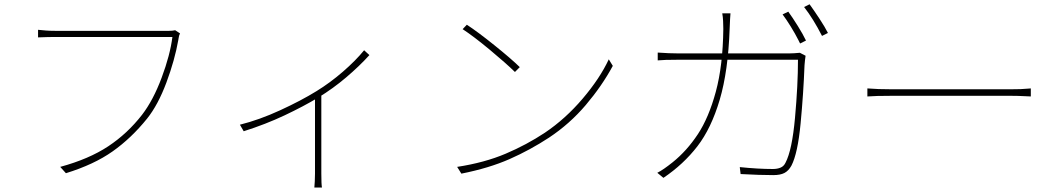

<svg xmlns="http://www.w3.org/2000/svg" viewBox="-20 -803 4903 889"><path d="M806.6 -624 805.7 -618.2Q789.1 -524.4 750.5 -420.9Q711.9 -317.4 661.1 -253.9Q587.9 -163.1 501.5 -102.1Q415 -41 285.2 -1L258.8 -30.3Q391.6 -66.4 481 -125.5Q570.3 -184.6 637.7 -271.5Q689.5 -338.9 728.5 -443.4Q767.6 -547.9 778.3 -631.8H234.4Q205.1 -631.8 156.2 -629.9V-665Q174.8 -663.1 193.8 -661.6Q212.9 -660.2 235.4 -660.2H762.7Q780.3 -660.2 791 -663.1L813.5 -648.4Q808.6 -639.6 806.6 -624Z M1445.3 -380.9Q1508.8 -419.9 1567.9 -471.2Q1627 -522.5 1666 -570.3L1690.4 -547.9Q1644.5 -497.1 1583 -444.8Q1521.5 -392.6 1454.1 -351.6Q1385.7 -310.5 1297.9 -269Q1210 -227.5 1108.4 -195.3L1090.8 -225.6Q1180.7 -248 1277.3 -292.5Q1374 -336.9 1445.3 -380.9ZM1470.7 65.4H1435.5Q1436.5 54.7 1437.5 37.1Q1438.5 19.5 1438.5 1V-369.1L1467.8 -383.8V1Q1467.8 49.8 1470.7 65.4Z M2386.7 -492.2 2364.3 -469.7Q2322.3 -510.7 2247.6 -572.8Q2172.9 -634.8 2122.1 -668L2141.6 -688.5Q2192.4 -655.3 2269.5 -593.3Q2346.7 -531.2 2386.7 -492.2ZM2502.9 -188.5Q2598.6 -252.9 2678.2 -346.7Q2757.8 -440.4 2798.8 -528.3L2817.4 -498Q2766.6 -404.3 2692.4 -316.9Q2618.2 -229.5 2522.5 -166Q2434.6 -108.4 2339.4 -66.4Q2244.1 -24.4 2116.2 1L2096.7 -30.3Q2223.6 -49.8 2321.3 -91.3Q2418.9 -132.8 2502.9 -188.5Z M3711.9 -615.2 3684.6 -601.6 3676.8 -617.2Q3662.1 -646.5 3641.6 -679.7Q3621.1 -712.9 3603.5 -736.3L3629.9 -749Q3650.4 -720.7 3673.8 -683.1Q3697.3 -645.5 3711.9 -615.2ZM3813.5 -650.4 3786.1 -636.7Q3745.1 -716.8 3703.1 -770.5L3728.5 -783.2Q3749 -754.9 3774.4 -716.3Q3799.8 -677.7 3813.5 -650.4ZM3358.4 -669.9Q3351.6 -473.6 3312.5 -341.3Q3273.4 -209 3209 -125.5Q3144.5 -42 3051.8 20.5L3023.4 -2.9Q3050.8 -16.6 3094.7 -51.8Q3160.2 -104.5 3210.9 -181.2Q3261.7 -257.8 3294.4 -378.4Q3327.1 -499 3329.1 -668.9Q3329.1 -686.5 3328.1 -706.1Q3327.1 -725.6 3324.2 -741.2H3362.3Q3360.4 -722.7 3358.4 -669.9ZM3705.1 -501Q3700.2 -371.1 3687 -231.9Q3673.8 -92.8 3644.5 -36.1Q3630.9 -11.7 3611.8 -2Q3592.8 7.8 3560.5 7.8Q3499 7.8 3409.2 2.9L3405.3 -29.3Q3490.2 -20.5 3558.6 -20.5Q3579.1 -20.5 3594.2 -26.9Q3609.4 -33.2 3617.2 -49.8Q3647.5 -107.4 3661.1 -258.3Q3674.8 -409.2 3674.8 -526.4H3122.1Q3053.7 -526.4 3025.4 -523.4V-559.6Q3080.1 -555.7 3121.1 -555.7H3633.8Q3654.3 -555.7 3683.6 -558.6L3710 -544.9Q3707 -525.4 3705.1 -501Z M4111.3 -389.6H4657.2Q4712.9 -389.6 4739.3 -392.6L4752.9 -393.6V-356.4L4730.5 -357.4Q4695.3 -359.4 4658.2 -359.4H4111.3Q4033.2 -359.4 3996.1 -356.4V-393.6Q4043 -389.6 4111.3 -389.6Z"/></svg>

Font: Min Sans VF VF
Style: Regular
Weight: 400
Designer: Jinseong-Kim, NotoSansCJK, Nunito
Foundry: Jinseong-Kim
Version: Version 1.420;Glyphs 3.1.2 (3151)